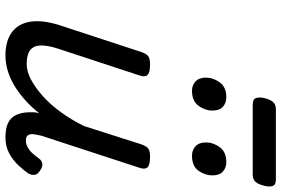

<svg xmlns="http://www.w3.org/2000/svg" viewBox="-184 -833 1033 705"><g transform="rotate(90 332.5 -480.5)"><path d="M184 16Q130 16 98 -8Q66 -32 59.5 -76.5Q53 -121 72 -181L171 -483Q178 -503 187.5 -509Q197 -515 216 -515Q247 -515 255.5 -505.5Q264 -496 257 -476L158 -175Q146 -137 147 -112Q148 -87 164.5 -74.5Q181 -62 215 -62Q242 -62 271.5 -77.5Q301 -93 332 -120.5Q363 -148 391.5 -187Q420 -226 443 -273L510 -483Q517 -503 526.5 -509Q536 -515 555 -515Q586 -515 594.5 -505.5Q603 -496 596 -476L478 -115Q475 -102 473 -89Q471 -76 476 -67.5Q481 -59 496 -59Q509 -59 521.5 -66Q534 -73 544 -84.5Q554 -96 562 -107Q568 -116 579 -119Q590 -122 605 -112Q621 -102 622 -91.5Q623 -81 618 -70Q607 -53 588 -32.5Q569 -12 543.5 2Q518 16 485 16Q452 16 433 7Q414 -2 405 -18Q396 -34 393.5 -54Q391 -74 393 -96L396 -108Q372 -78 346 -55Q320 -32 293 -16Q266 0 238.5 8Q211 16 184 16ZM313 -669Q293 -669 279 -682Q265 -695 265 -720Q265 -747 282.5 -771Q300 -795 337 -795Q358 -795 372 -782.5Q386 -770 386 -744Q386 -717 368.5 -693Q351 -669 313 -669ZM552 -669Q531 -669 517 -682Q503 -695 503 -720Q503 -747 520.5 -771Q538 -795 575 -795Q596 -795 610 -782.5Q624 -770 624 -744Q624 -717 607 -693Q590 -669 552 -669ZM364 -892Q344 -892 340 -904Q336 -916 340 -934Q345 -955 354 -966Q363 -977 381 -977H639Q659 -977 663 -965Q667 -953 662 -934Q657 -913 648 -902.5Q639 -892 621 -892Z"/></g></svg>

Font: Playwrite MX
Style: Regular
Weight: 400
Designer: Veronika Burian, José Scaglione
Foundry: TypeTogether
Version: Version 1.002